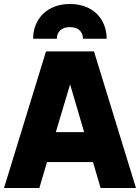

<svg xmlns="http://www.w3.org/2000/svg" viewBox="-20 -936 697 956"><path d="M0 0Q52 -168 104.5 -340Q157 -512 209 -680Q268 -680 328.5 -680Q389 -680 448 -680Q500 -512 552.5 -340Q605 -168 657 0Q614 0 569.5 0Q525 0 481 0Q471 -32 462 -64.5Q453 -97 443 -129Q386 -129 328.5 -129Q271 -129 214 -129Q204 -97 195 -64.5Q186 -32 176 0Q133 0 88.5 0Q44 0 0 0ZM258 -278Q293 -278 328.5 -278Q364 -278 399 -278Q382 -337 364 -397Q346 -457 329 -516Q312 -457 293.5 -397Q275 -337 258 -278ZM328 -916Q328 -916 328 -916Q328 -916 328 -916Q371 -916 405 -903Q439 -890 462.5 -866.5Q486 -843 498.5 -811.5Q511 -780 511 -743Q482 -743 452 -743Q422 -743 393 -743Q393 -769 376.5 -785Q360 -801 328 -801Q297 -801 280 -785Q263 -769 263 -743Q234 -743 204 -743Q174 -743 145 -743Q145 -780 157.5 -811.5Q170 -843 194 -866.5Q218 -890 251.5 -903Q285 -916 328 -916Z"/></svg>

Font: Tilt Warp
Style: Regular
Weight: 400
Designer: Andy Clymer
Foundry: Andy Clymer
Version: Version 1.000